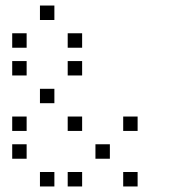

<svg xmlns="http://www.w3.org/2000/svg" viewBox="-20 -696 640 692"><path d="M125 -676Q124 -676 124 -676Q124 -676 124 -675V-625Q124 -624 124 -624Q124 -624 125 -624H175Q176 -624 176 -624Q176 -624 176 -625V-675Q176 -676 176 -676Q176 -676 175 -676ZM25 -576Q24 -576 24 -576Q24 -576 24 -575V-525Q24 -524 24 -524Q24 -524 25 -524H75Q76 -524 76 -524Q76 -524 76 -525V-575Q76 -576 76 -576Q76 -576 75 -576ZM225 -576Q224 -576 224 -576Q224 -576 224 -575V-525Q224 -524 224 -524Q224 -524 225 -524H275Q276 -524 276 -524Q276 -524 276 -525V-575Q276 -576 276 -576Q276 -576 275 -576ZM25 -476Q24 -476 24 -476Q24 -476 24 -475V-425Q24 -424 24 -424Q24 -424 25 -424H75Q76 -424 76 -424Q76 -424 76 -425V-475Q76 -476 76 -476Q76 -476 75 -476ZM225 -476Q224 -476 224 -476Q224 -476 224 -475V-425Q224 -424 224 -424Q224 -424 225 -424H275Q276 -424 276 -424Q276 -424 276 -425V-475Q276 -476 276 -476Q276 -476 275 -476ZM125 -376Q124 -376 124 -376Q124 -376 124 -375V-325Q124 -324 124 -324Q124 -324 125 -324H175Q176 -324 176 -324Q176 -324 176 -325V-375Q176 -376 176 -376Q176 -376 175 -376ZM25 -276Q24 -276 24 -276Q24 -276 24 -275V-225Q24 -224 24 -224Q24 -224 25 -224H75Q76 -224 76 -224Q76 -224 76 -225V-275Q76 -276 76 -276Q76 -276 75 -276ZM225 -276Q224 -276 224 -276Q224 -276 224 -275V-225Q224 -224 224 -224Q224 -224 225 -224H275Q276 -224 276 -224Q276 -224 276 -225V-275Q276 -276 276 -276Q276 -276 275 -276ZM425 -276Q424 -276 424 -276Q424 -276 424 -275V-225Q424 -224 424 -224Q424 -224 425 -224H475Q476 -224 476 -224Q476 -224 476 -225V-275Q476 -276 476 -276Q476 -276 475 -276ZM25 -176Q24 -176 24 -176Q24 -176 24 -175V-125Q24 -124 24 -124Q24 -124 25 -124H75Q76 -124 76 -124Q76 -124 76 -125V-175Q76 -176 76 -176Q76 -176 75 -176ZM325 -176Q324 -176 324 -176Q324 -176 324 -175V-125Q324 -124 324 -124Q324 -124 325 -124H375Q376 -124 376 -124Q376 -124 376 -125V-175Q376 -176 376 -176Q376 -176 375 -176ZM125 -76Q124 -76 124 -76Q124 -76 124 -75V-25Q124 -24 124 -24Q124 -24 125 -24H175Q176 -24 176 -24Q176 -24 176 -25V-75Q176 -76 176 -76Q176 -76 175 -76ZM225 -76Q224 -76 224 -76Q224 -76 224 -75V-25Q224 -24 224 -24Q224 -24 225 -24H275Q276 -24 276 -24Q276 -24 276 -25V-75Q276 -76 276 -76Q276 -76 275 -76ZM425 -76Q424 -76 424 -76Q424 -76 424 -75V-25Q424 -24 424 -24Q424 -24 425 -24H475Q476 -24 476 -24Q476 -24 476 -25V-75Q476 -76 476 -76Q476 -76 475 -76Z"/></svg>

Font: Doto
Style: Regular
Weight: 400
Monospace: yes
Version: Version 1.000